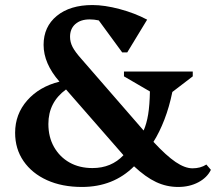

<svg xmlns="http://www.w3.org/2000/svg" viewBox="-20 -726 859 762"><path d="M305 16Q226 16 166.5 -11Q107 -38 73.5 -86.5Q40 -135 40 -199Q40 -273 88 -327.5Q136 -382 216 -402Q153 -474 153 -548Q153 -620 205.5 -663Q258 -706 347 -706Q395 -706 455 -690Q515 -674 564 -648L485 -518H465L372 -645Q354 -649 336 -649Q300 -649 279 -630.5Q258 -612 258 -580Q258 -559 268 -539.5Q278 -520 304 -491L550 -208Q562 -235 568 -272Q574 -309 575 -363L472 -423V-442H745V-423L664 -361Q652 -302 632.5 -251.5Q613 -201 589 -163Q640 -108 677 -83Q714 -58 744 -58Q776 -58 799 -73L817 -52Q802 -21 767 -2.5Q732 16 687 16Q641 16 599.5 -3.5Q558 -23 512 -66Q430 16 305 16ZM172 -234Q172 -182 194.5 -142.5Q217 -103 256 -81Q295 -59 347 -59Q422 -59 470 -110L242 -371Q172 -320 172 -234Z"/></svg>

Font: Platypi Medium
Style: Regular
Weight: 500
Designer: David Sargent
Foundry: Bolt Cutter Type
Version: Version 1.200; ttfautohint (v1.8.4.7-5d5b)